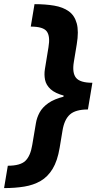

<svg xmlns="http://www.w3.org/2000/svg" viewBox="-43 -790 522 948"><path d="M400.4 -304.7Q322.3 -304.7 275.6 -316.9Q229 -329.1 206.8 -349.6Q184.6 -370.1 179.4 -396Q174.3 -421.9 178.7 -448.7L196.3 -556.6Q205.6 -610.4 188.2 -634.5Q170.9 -658.7 108.9 -658.7L127.4 -769.5Q181.2 -769.5 224.4 -762.2Q267.6 -754.9 296.4 -734.4Q325.2 -713.9 335.9 -674.6Q346.7 -635.3 335.9 -570.8L321.8 -485.4Q312.5 -430.7 332.3 -406Q352.1 -381.3 413.1 -381.3ZM-22.9 138.7 -4.4 28.3Q57.1 28.3 82.3 4.2Q107.4 -20 116.2 -74.2L134.3 -181.6Q138.7 -209 152.6 -234.6Q166.5 -260.3 195.6 -280.8Q224.6 -301.3 275.1 -313.7Q325.7 -326.2 403.8 -326.2L391.1 -249.5Q330.1 -249.5 302.2 -224.6Q274.4 -199.7 265.6 -145L251.5 -60.1Q240.7 4.4 216.8 43.7Q192.9 83 157.5 103.5Q122.1 124 76.7 131.3Q31.2 138.7 -22.9 138.7ZM391.1 -249.5H259.8L281.7 -381.3H413.1Z"/></svg>

Font: Inter 20pt
Style: Bold Italic
Weight: 700
Italic angle: -9.3988°
Version: Version 4.001;git-66647c0bb